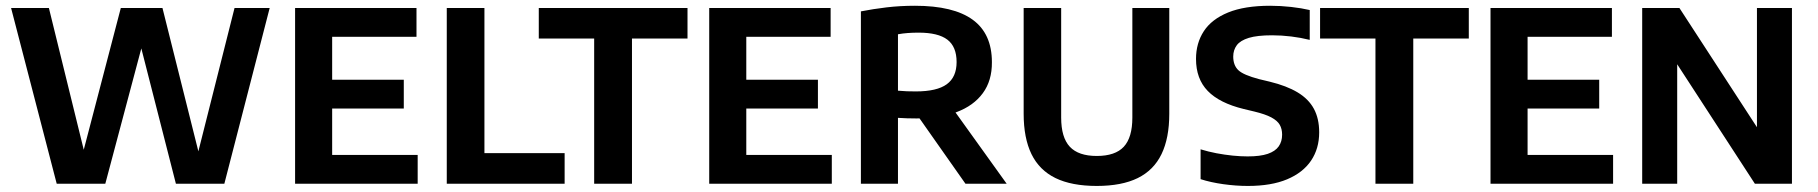

<svg xmlns="http://www.w3.org/2000/svg" viewBox="-20 -622 6154 650"><path d="M172 0 17.5 -595H145.5L280 -48H246L389 -595H530L667 -48H636L774 -595H893L739.5 0H575.5L443 -518.5H474.5L336.5 0Z M979 0V-595H1390V-497.5H1104.5V-97.5H1394V0ZM1062.5 -254.5V-352H1347V-254.5Z M1492.5 0V-595H1620V-103.5H1891.5V0Z M1991.5 0V-491.5H1804V-595H2307.5V-491.5H2119.5V0Z M2381 0V-595H2792V-497.5H2506.5V-97.5H2796V0ZM2464.5 -254.5V-352H2749V-254.5Z M2894.5 0V-583.5Q2935 -591.5 2981 -597Q3027 -602.5 3077.5 -602.5Q3208 -602.5 3273 -555.2Q3338 -508 3338 -411.5Q3338.5 -349 3307.2 -306.5Q3276 -264 3218.5 -242.5Q3161 -221 3082.5 -221Q3066.5 -221 3050.5 -221.5Q3034.5 -222 3020 -223V0ZM3248.5 0 3055.5 -274.5H3191L3388 0ZM3080.5 -312.5Q3152 -312.5 3185.2 -336.8Q3218.5 -361 3218.5 -412Q3218.5 -464 3187.2 -487.8Q3156 -511.5 3090 -511.5Q3070 -511.5 3053.2 -510.2Q3036.5 -509 3020 -506V-315Q3037.5 -313.5 3050.2 -313Q3063 -312.5 3080.5 -312.5Z M3693 7.5Q3608 7.5 3553.2 -19.2Q3498.5 -46 3472 -100.2Q3445.5 -154.5 3445.5 -237V-595H3572.5V-224Q3572.5 -156.5 3601.8 -125.2Q3631 -94 3693 -94Q3755.5 -94 3784.5 -125.2Q3813.5 -156.5 3813.5 -224V-595H3938.5V-237Q3938.5 -154.5 3912.2 -100.2Q3886 -46 3831.8 -19.2Q3777.5 7.5 3693 7.5Z M4204.5 7.5Q4164 7.5 4121.2 1.5Q4078.5 -4.5 4044.5 -15.5V-116.5Q4070.5 -108.5 4098.2 -103.2Q4126 -98 4153 -95.2Q4180 -92.5 4204 -92.5Q4246.5 -92.5 4272 -101.2Q4297.5 -110 4309 -126.5Q4320.5 -143 4320.5 -166Q4320.5 -185.5 4312.5 -199.5Q4304.5 -213.5 4284 -224.5Q4263.5 -235.5 4226 -244.5L4190.5 -253Q4108.5 -273 4068.8 -314Q4029 -355 4029 -422.5Q4029 -476 4055.5 -516.5Q4082 -557 4137.8 -579.8Q4193.5 -602.5 4280 -602.5Q4315.5 -602.5 4351 -598.5Q4386.5 -594.5 4414 -588V-487Q4384 -494.5 4351.2 -498.5Q4318.5 -502.5 4286.5 -502.5Q4236.5 -502.5 4207.8 -493.8Q4179 -485 4167 -468.8Q4155 -452.5 4155 -430.5Q4155 -401 4172.2 -384.5Q4189.5 -368 4243 -354L4278.5 -345.5Q4336 -331.5 4373 -309.2Q4410 -287 4428 -253.8Q4446 -220.5 4446 -174Q4446 -119 4418.5 -78.2Q4391 -37.5 4337.5 -15Q4284 7.5 4204.5 7.5Z M4636.5 0V-491.5H4449V-595H4952.5V-491.5H4764.5V0Z M5026 0V-595H5437V-497.5H5151.5V-97.5H5441V0ZM5109.5 -254.5V-352H5394V-254.5Z M5539.5 0V-595H5665.5L5949 -159H5928V-595H6046.5V0H5921L5637.5 -436H5658V0Z"/></svg>

Font: Encode Sans SC SemiCondensed SemiBold
Style: Regular
Weight: 600
Width: 4
Designer: Multiple Designers
Foundry: Impallari Type
Version: Version 3.002